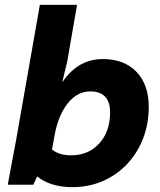

<svg xmlns="http://www.w3.org/2000/svg" viewBox="-20 -760 658 790"><path d="M277 10Q188 10 133 -34L117 0H12Q18 -34 27 -81.5Q36 -129 46 -182L144 -740H297L257 -509L236 -421Q300 -517 403 -517Q491 -517 541.5 -464.5Q592 -412 592 -320Q592 -250 568.5 -189.5Q545 -129 502 -84Q459 -39 402 -14.5Q345 10 277 10ZM273 -121Q344 -121 388.5 -170Q433 -219 433 -297Q433 -384 351 -384Q298 -384 258.5 -334.5Q219 -285 204 -200L194 -145Q222 -121 273 -121Z"/></svg>

Font: Livvic
Style: Bold Italic
Weight: 700
Italic angle: -10°
Designer: Jacques Le Bailly, Baron von Fonthausen
Version: Version 1.001; ttfautohint (v1.8.2)